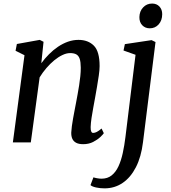

<svg xmlns="http://www.w3.org/2000/svg" viewBox="-20 -789 945 1064"><path d="M208.9 -438.6Q228.2 -465.1 251.7 -488.6Q275.1 -512.1 301.6 -530Q328.2 -547.9 356.7 -558Q385.2 -568 414.9 -568Q468 -568 500 -536.1Q532 -504.3 532 -422.8Q532 -401.6 527.5 -370.6Q523.1 -339.6 517.4 -306.8Q511.8 -274 506.9 -247Q502.5 -222 497 -193Q491.5 -164.1 487.3 -135.8Q483.1 -107.5 482.3 -84.8Q482 -67.9 485.7 -60.1Q489.4 -52.4 495.9 -52.4Q505.4 -52.4 516.5 -58Q527.6 -63.6 542.9 -76.8L555.3 -50.9Q551.7 -44.8 536.2 -29.9Q520.7 -15.1 496.4 -2.5Q472.2 10 440.8 10Q416.4 10 401.7 2.1Q387 -5.9 380.6 -20.4Q374.2 -35 374.9 -55.3Q375.6 -70.5 378.3 -90.5Q380.9 -110.4 385 -132.7Q389.1 -155.1 393.4 -177.7Q397.8 -200.3 401.6 -220.6Q405.5 -241.7 410 -266Q414.6 -290.3 418.5 -316Q422.5 -341.7 425.1 -366.6Q427.7 -391.6 427.6 -413.8Q427.4 -445.6 421.6 -463Q415.7 -480.4 402.9 -487.6Q390 -494.8 368.3 -494.8Q348.5 -494.8 325.9 -484Q303.3 -473.3 280.6 -454.7Q257.9 -436 237 -411.7Q216.1 -387.3 199.6 -360.3L150.7 0H51.3L115.7 -483L66.2 -507.7L73.5 -545.2L200.2 -568L221.3 -557.4ZM772.4 -0.7Q762.4 80.9 733 138Q703.6 195 659.3 224.9Q615 254.8 559.5 254.8Q534.4 254.8 512.4 249.9Q490.4 245.1 481.5 236.8L497.8 193.7Q504.8 196.4 518.1 198.8Q531.3 201.2 542.6 201.2Q576.1 201.2 598.9 182.8Q621.7 164.5 636.6 132.5Q651.4 100.4 660.4 58.8Q669.4 17.2 675.1 -29.2L731.1 -485.4L664.5 -509.1L672 -544.4L819.9 -566.6L841.8 -556ZM809.9 -632.1Q784.6 -632.1 768.3 -649.1Q751.9 -666.2 752.5 -694.6Q753.2 -727 773.3 -748.1Q793.3 -769.3 822.9 -769.3Q848.2 -769.3 863.6 -752.8Q879 -736.3 878.9 -710.2Q878.7 -675.7 859.3 -653.9Q839.8 -632.1 809.9 -632.1Z"/></svg>

Font: Merriweather Light
Style: Italic
Weight: 300
Italic angle: -7.8°
Designer: Eben Sorkin
Foundry: Eben Sorkin
Version: Version 2.101